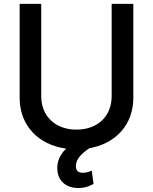

<svg xmlns="http://www.w3.org/2000/svg" viewBox="-20 -747 778 976"><path d="M547.6 -727.3V-257.8C547.6 -159.1 479.4 -88.1 368.6 -88.1C258.2 -88.1 189.6 -159.1 189.6 -257.8V-727.3H79.9V-248.9C79.9 -112.2 171.9 -11 316.4 8.5C282.3 40.8 268.8 78.8 271.3 115.1C275.2 175.8 318.5 208.8 378.2 208.8C413 208.8 439.3 197.4 455.6 187.5L446.4 120C436.8 124.6 421.5 131.4 402 131.4C375.4 131.4 365.8 118.6 365.8 96.6C365.8 60.4 396.3 32.3 434.3 6.4C571.4 -17.4 657.7 -116.5 657.7 -248.9V-727.3Z"/></svg>

Font: Magic Ui Pro Medium
Style: Regular
Weight: 500
Designer: Stefan Endress, Andreas Faust
Version: Version 1.000;FEAKit 1.0